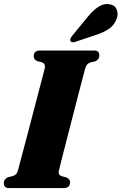

<svg xmlns="http://www.w3.org/2000/svg" viewBox="-30 -957 619 977"><path d="M269.5 -88Q264.5 -67.5 283.5 -60.5L308.5 -54Q326.5 -45 326.5 -30Q326.5 0 294 0H17Q1 0 -4.8 -7Q-10.5 -14 -10.5 -25.5Q-10.5 -36.5 -4.2 -44Q2 -51.5 10 -55L37.5 -62Q47 -65.5 52.8 -72Q58.5 -78.5 62.5 -94Q66.5 -109.5 77 -149.2Q87.5 -189 101.8 -242.5Q116 -296 131 -353.8Q146 -411.5 160 -464.8Q174 -518 184.2 -556.8Q194.5 -595.5 198 -610.5Q202.5 -632.5 183 -640L158 -646.5Q141.5 -655 141.5 -670.5Q141.5 -700 173.5 -700H448Q464.5 -700 470 -692.8Q475.5 -685.5 475.5 -675Q475.5 -664 469.5 -656.2Q463.5 -648.5 455 -645L428 -638.5Q418.5 -634.5 413 -628.2Q407.5 -622 403 -606.5Q399 -592 388.8 -553Q378.5 -514 364.8 -460.8Q351 -407.5 336 -349.2Q321 -291 307.2 -237.2Q293.5 -183.5 283.2 -143.8Q273 -104 269.5 -88ZM417 -872Q444 -905 471.2 -922.8Q498.5 -940.5 527 -935.5Q555.5 -931 564.2 -907.5Q573 -884 563 -860Q551 -828.5 524.8 -810.5Q498.5 -792.5 462 -780.5L354.5 -744.5Q346.5 -741.5 338.8 -742Q331 -742.5 328.5 -748.5Q325.5 -754.5 329 -761.8Q332.5 -769 338.5 -776.5Z"/></svg>

Font: Fraunces 144pt S050 Black
Style: Italic
Weight: 900
Italic angle: -16°
Version: Version 1.000; ttfautohint (v1.8.3)